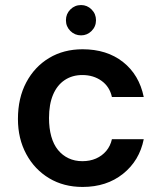

<svg xmlns="http://www.w3.org/2000/svg" viewBox="-20 -728 641 760"><path d="M307 12Q232 12 174.5 -22.5Q117 -57 84 -118Q51 -179 51 -257Q51 -340 84 -402Q117 -464 174.5 -498.5Q232 -533 307 -533Q403 -533 467 -482.5Q531 -432 549 -344H423Q414 -385 382 -408Q350 -431 306 -431Q266 -431 236 -411Q206 -391 190 -353Q174 -315 174 -261Q174 -220 183 -188Q192 -156 209.5 -134.5Q227 -113 251.5 -101.5Q276 -90 306 -90Q336 -90 360 -100.5Q384 -111 400.5 -130.5Q417 -150 423 -177H549Q532 -92 467 -40Q402 12 307 12ZM301 -588Q276 -588 258.5 -605.5Q241 -623 241 -648Q241 -673 258.5 -690.5Q276 -708 301 -708Q325 -708 342.5 -690.5Q360 -673 360 -648Q360 -623 342.5 -605.5Q325 -588 301 -588Z"/></svg>

Font: DM Sans 10pt SemiBold
Style: Regular
Weight: 600
Version: Version 4.004;gftools[0.9.30]